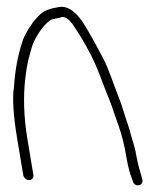

<svg xmlns="http://www.w3.org/2000/svg" viewBox="-20 -525 489 566"><path d="M78.5 -9 60.8 -115C50.2 -179.2 48.1 -238.9 54.6 -294.1C60.5 -343.9 64.8 -352.8 73.8 -385.9C80.8 -411.5 107.5 -451.7 127.6 -465C135.8 -470.5 152.4 -470.9 163.9 -475C174.6 -475 185.7 -466.3 197.2 -449C231.6 -397.4 257.1 -349.3 273.6 -304.7C280.1 -287.2 287.7 -267.7 296.4 -246.2C316.4 -196.5 310.5 -206.7 330 -153C339.2 -127.6 347.1 -95.6 353.5 -57C357.6 -32.3 363.6 -10.7 371.3 8C374.7 28.3 405.9 24.8 399.2 2C393.9 -15.8 386.2 -40.7 382.3 -64.2C379.9 -78.9 377.3 -90.1 374.7 -97.7C367.3 -119.4 364.9 -135.4 356.2 -160.2C346 -189 340.6 -212 329.7 -239C314.6 -276.4 301 -321.1 282.8 -355.5C264.2 -390.5 246.5 -424.4 221.9 -463C199.3 -494.3 177 -508 155 -504.4C128.8 -500 110.2 -495.7 92.9 -477.4C81.9 -465.8 74.9 -457 71.9 -451C68 -446.3 64.7 -441.3 61.9 -436C55.1 -422.9 49.2 -415.1 44.7 -398C32.4 -361.1 24.6 -318.1 21.2 -269C15.9 -237 19.1 -185.7 30.8 -115L48.5 -9C49.8 -1.1 58.1 6 66 6C73.9 6 79.8 -1.1 78.5 -9Z"/></svg>

Font: MewTooHand
Style: Lta
Weight: 400
Designer: Mew Too, Robert Jablonski
Version: Version 0.77